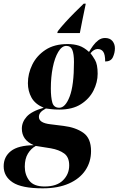

<svg xmlns="http://www.w3.org/2000/svg" viewBox="-97 -786 646 1046"><path d="M218 -616Q233 -636 258 -663.5Q283 -691 310.5 -718.5Q338 -746 359 -766H370L369 -760Q359 -713 352 -677.5Q345 -642 338 -606H215ZM136 240Q21 240 -28 207.5Q-77 175 -77 120Q-77 68 -37.5 37Q2 6 87 5Q53 -10 37.5 -32.5Q22 -55 22 -85Q22 -121 48.5 -150.5Q75 -180 141 -199Q94 -219 74.5 -254.5Q55 -290 55 -333Q55 -385 79 -434Q103 -483 151 -514.5Q199 -546 271 -546Q306 -546 333.5 -537Q361 -528 388 -503Q397 -519 409.5 -536.5Q422 -554 438.5 -566.5Q455 -579 475 -579Q502 -579 515.5 -562.5Q529 -546 529 -523Q529 -498 518 -474.5Q507 -451 476 -451Q476 -489 465.5 -504Q455 -519 435 -519Q415 -519 396 -496Q406 -484 420.5 -459.5Q435 -435 435 -384Q435 -338 412.5 -293Q390 -248 344 -218.5Q298 -189 226 -189Q199 -189 180 -191.5Q161 -194 153 -195Q131 -183 123 -172.5Q115 -162 115 -149Q115 -116 178 -109L250 -100Q315 -92 357 -62.5Q399 -33 399 37Q399 96 368 142Q337 188 278 214Q219 240 136 240ZM226 -199Q259 -199 282.5 -260Q306 -321 306 -448Q306 -492 297 -514Q288 -536 264 -536Q240 -536 220.5 -503.5Q201 -471 190.5 -418.5Q180 -366 180 -304Q180 -256 188 -227.5Q196 -199 226 -199ZM146 230Q212 230 246 196.5Q280 163 280 115Q280 70 252.5 50Q225 30 180 22L98 9Q72 23 55 51Q38 79 38 122Q38 166 62.5 198Q87 230 146 230Z"/></svg>

Font: Noto Serif Display ExtraCondensed ExtraBold
Style: Italic
Weight: 800
Width: 2
Italic angle: -12°
Designer: Monotype Design Team
Foundry: Monotype Imaging Inc.
Version: Version 2.009